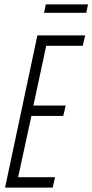

<svg xmlns="http://www.w3.org/2000/svg" viewBox="-20 -848 418 868"><path d="M3 0 149 -688H365L354 -641H189L131 -371H277L266 -324H122L62 -47H229L218 0ZM179 -790 187 -828H378L370 -790Z"/></svg>

Font: Saira Ultra Condensed Light
Style: Italic
Weight: 300
Width: 1
Italic angle: -12°
Designer: Hector Gatti with collaboration of the Omnibus-Type team
Foundry: Omnibus-Type
Version: Version 1.001; ttfautohint (v1.8)